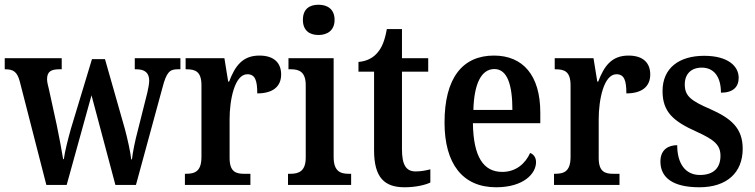

<svg xmlns="http://www.w3.org/2000/svg" viewBox="-21 -782 3192 812"><path d="M63 -436 175 0H261L366 -379L467 0H554L666 -411C683 -477 697 -489 730 -489H742V-536H549V-489H555C592 -489 610 -474 610 -440C610 -429 606 -407 602 -390L563 -235C549 -182 541 -141 537 -108H534C531 -138 518 -196 507 -237L423 -532H368L279 -238C267 -195 253 -141 249 -109H246C241 -141 229 -205 219 -253L186 -404C182 -419 178 -436 178 -447C178 -480 196 -489 230 -489H240V-536H-1V-489H1C35 -489 52 -479 63 -436Z M761 0H1038V-47H1012C977 -47 950 -55 950 -114V-278C950 -359 971 -468 1025 -468C1058 -468 1067 -442 1067 -387C1133 -387 1168 -416 1168 -467C1168 -515 1139 -547 1076 -547C1005 -547 973 -503 948 -437H944L928 -536H764V-489H767C805 -489 831 -480 831 -421V-119C831 -56 803 -47 764 -47H761Z M1326 -634C1363 -634 1394 -653 1394 -698C1394 -744 1363 -762 1326 -762C1288 -762 1260 -744 1260 -698C1260 -653 1288 -634 1326 -634ZM1197 0H1464V-47H1454C1418 -47 1390 -58 1390 -118V-536H1199V-489H1210C1244 -489 1272 -478 1272 -422V-116C1272 -58 1243 -47 1207 -47H1197Z M1690 10C1741 10 1780 -1 1799 -10V-66C1780 -61 1760 -57 1737 -57C1696 -57 1679 -85 1679 -151V-479H1790V-536H1679V-659H1615C1606 -609 1594 -581 1576 -560C1559 -539 1532 -523 1495 -520V-479H1561V-146C1561 -30 1606 10 1690 10Z M2077 10C2195 10 2246 -49 2246 -96C2246 -117 2235 -130 2221 -135C2201 -91 2162 -55 2103 -55C2024 -55 1981 -118 1979 -261H2264V-306C2264 -464 2190 -547 2068 -547C1935 -547 1859 -452 1859 -264C1859 -90 1935 10 2077 10ZM2146 -317H1981C1984 -429 2015 -490 2070 -490C2125 -490 2146 -422 2146 -317Z M2322 0H2599V-47H2573C2538 -47 2511 -55 2511 -114V-278C2511 -359 2532 -468 2586 -468C2619 -468 2628 -442 2628 -387C2694 -387 2729 -416 2729 -467C2729 -515 2700 -547 2637 -547C2566 -547 2534 -503 2509 -437H2505L2489 -536H2325V-489H2328C2366 -489 2392 -480 2392 -421V-119C2392 -56 2364 -47 2325 -47H2322Z M2937 10C3053 10 3120 -52 3120 -153C3120 -241 3070 -282 2982 -321C2901 -356 2875 -376 2875 -425C2875 -469 2902 -496 2947 -496C2997 -496 3028 -459 3028 -390C3079 -390 3103 -414 3103 -453C3103 -502 3058 -546 2957 -546C2852 -546 2781 -495 2781 -397C2781 -308 2827 -269 2925 -225C3000 -191 3026 -169 3026 -123C3026 -74 2999 -42 2939 -42C2877 -42 2843 -91 2843 -168C2809 -168 2772 -152 2772 -99C2772 -31 2824 10 2937 10Z"/></svg>

Font: Noto Serif Tamil Condensed SemiBold
Style: Italic
Weight: 600
Width: 3
Italic angle: -12°
Designer: Indian Type Foundry, Tom Grace, and the Monotype Design Team
Foundry: Monotype Imaging Inc.
Version: Version 2.003